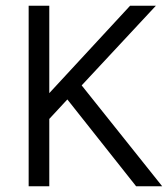

<svg xmlns="http://www.w3.org/2000/svg" viewBox="-20 -650 586 670"><path d="M80 0V-630H152V-325L434 -630H524L265 -352L546 0H455L215 -303L152 -235V0Z"/></svg>

Font: Mukta Mahee Light
Style: Regular
Weight: 300
Designer: Shuchita Grover, Noopur Datye, Girish Dalvi, Yashodeep Gholap
Foundry: Ek Type
Version: Version 2.538;PS 1.000;hotconv 16.6.51;makeotf.lib2.5.65220;